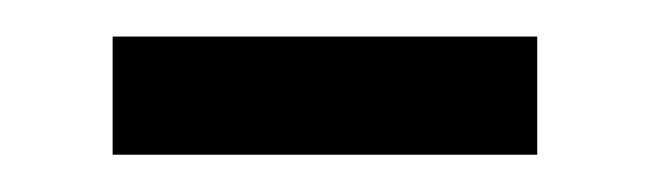

<svg xmlns="http://www.w3.org/2000/svg" viewBox="-20 -303 351 104"><path d="M41 -219.2V-283.2H271V-219.2Z"/></svg>

Font: Source Sans Pro
Style: Regular
Weight: 400
Designer: Paul D. Hunt
Foundry: Adobe Systems Incorporated
Version: Version 3.006;hotconv 1.0.111;makeotfexe 2.5.65597